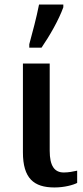

<svg xmlns="http://www.w3.org/2000/svg" viewBox="-20 -816 366 846"><path d="M109 -606H163C198 -657 239 -728 259 -784V-796H152C141 -739 123 -673 109 -621ZM220 10C264 10 303 -1 320 -10V-64C302 -60 282 -56 261 -56C220 -56 199 -85 199 -152V-536H81V-145C81 -30 129 10 220 10Z"/></svg>

Font: Noto Serif Condensed Semi
Style: Regular
Weight: 600
Width: 3
Designer: Monotype Design Team
Foundry: Monotype Imaging Inc.
Version: Version 1.002